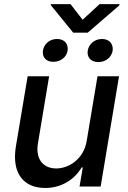

<svg xmlns="http://www.w3.org/2000/svg" viewBox="-20 -923 634 950"><path d="M328.8 -902.7H231.5V-897.4L342.3 -761.4H414.1L571 -897V-902.7H473L388.8 -825.3ZM192.5 -672.9C187.9 -641.3 206.7 -617.2 243.6 -617.2C281.6 -617.2 309.7 -641.3 314.6 -672.9C318.9 -704.5 300.1 -730.1 262.1 -730.1C223.7 -730.1 197.1 -703.5 192.5 -672.9ZM414.1 -671.9C409.4 -641.3 428.3 -615.8 466.6 -615.8C504.6 -615.8 532.3 -641.3 537.3 -671.9C541.5 -703.5 523.1 -730.1 484.7 -730.1C446.4 -730.1 418.7 -703.5 414.1 -671.9ZM409.1 -226.2C393.8 -133.5 318.2 -89.5 258.5 -89.5C192.8 -89.5 155.5 -137.1 167.3 -211.3L223 -545.5H116.8L58.6 -198.5C36.6 -63.2 98.7 7.1 203.5 7.1C285.5 7.1 349.8 -36.2 383.9 -94.5H389.6L373.6 0H478L568.9 -545.5H462.4Z"/></svg>

Font: TID UI Medium
Style: Italic
Weight: 500
Italic angle: -9.39999°
Designer: The TID Project Authors
Foundry: Bakken & Bæck
Version: Version 1.001;hotconv 1.0.109;makeotfexe 2.5.65596